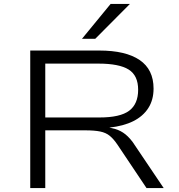

<svg xmlns="http://www.w3.org/2000/svg" viewBox="-20 -964 918 984"><path d="M135 0V-705H489Q624 -705 695.5 -656.5Q767 -608 767 -510Q767 -452 740 -410Q713 -368 663 -343Q613 -318 540 -310L545 -309L554 -307Q585 -301 610.5 -284.5Q636 -268 660 -236L819 0H731L583 -221Q563 -251 543 -267.5Q523 -284 493.5 -290Q464 -296 417 -296H212V0ZM212 -362H490Q596 -362 642 -396.5Q688 -431 688 -504Q688 -577 639.5 -607.5Q591 -638 484 -638H212ZM400 -765 547 -944H646L468 -765Z"/></svg>

Font: Nunito Sans 7pt Expanded Light
Style: Regular
Weight: 300
Width: 7
Designer: Vernon Adams
Foundry: Vernon Adams
Version: Version 3.101;gftools[0.9.27]